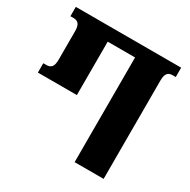

<svg xmlns="http://www.w3.org/2000/svg" viewBox="-160 -864 1004 1015"><g transform="rotate(30 342.0 -357.0)"><path d="M424 0H601V-600C601 -641 614 -657 643 -657H662V-714H19V-657H38C67 -657 80 -641 80 -600V-427C80 -386 67 -370 38 -370H19V-313H257V-639H424Z"/></g></svg>

Font: Noto Serif Georgian Condensed Black
Style: Regular
Weight: 900
Width: 3
Designer: Monotype Design Team, Akaki Razmadze
Foundry: Google LLC
Version: Version 2.003